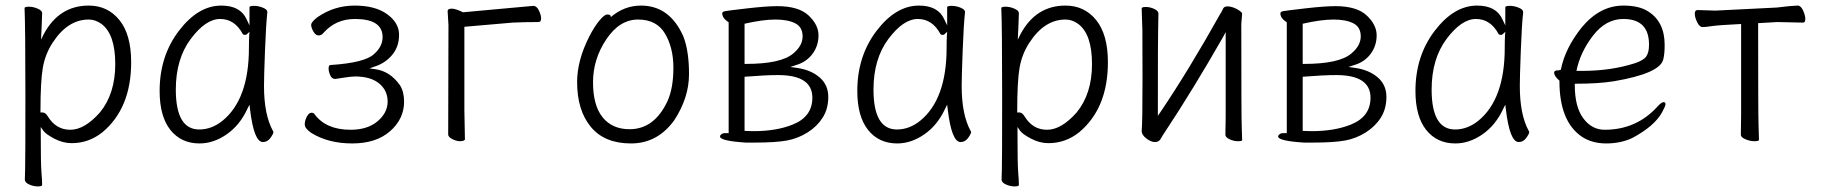

<svg xmlns="http://www.w3.org/2000/svg" viewBox="-20 -501 6540 688"><path d="M131 162Q131 167 115.5 167Q100 167 84.5 160Q69 153 69 142.5Q69 132 70 106Q71 80 71 -161.5Q71 -403 68 -472Q68 -477 83.5 -477Q99 -477 115 -470Q131 -463 131 -454L129 -399L127 -359L137 -379Q192 -481 298 -481Q366 -481 408 -429Q450 -377 450 -278Q450 -113 347 -27Q298 12 237 12Q205 12 174 -4.5Q143 -21 135 -33L126 -46V-30Q126 87 128.5 116Q131 145 131 162ZM152 -83Q181 -36 232 -36Q283 -36 338 -98Q393 -165 393 -271.5Q393 -378 344 -415Q322 -431 298 -431Q222 -431 168 -347Q142 -307 133.5 -258.5Q125 -210 125 -103V-98H133Q143 -98 152 -83Z M695 13Q629 13 590.5 -35.5Q552 -84 552 -175Q552 -300 621 -390.5Q690 -481 773 -481Q842 -481 864 -431L874 -410V-475Q874 -480 890 -480Q906 -480 922 -473.5Q938 -467 938 -458Q933 -411 929.5 -318Q926 -225 926 -193Q926 -90 958 -32L960 -28Q959 -20 948.5 -6Q938 8 922 8Q890 8 876 -109L874 -126L866 -110Q839 -52 792 -19.5Q745 13 695 13ZM694 -37Q738 -37 777 -68Q872 -145 872 -330Q872 -356 873 -374L874 -387L864 -378Q863 -376 857.5 -376Q852 -376 850 -379Q821 -433 769 -433Q717 -433 663.5 -361.5Q610 -290 610 -180Q610 -37 694 -37Z M1095 -25Q1072 -41 1072 -55Q1072 -69 1079.5 -83Q1087 -97 1095.5 -97Q1104 -97 1107 -92Q1148 -36 1236 -36Q1297 -36 1333 -66.5Q1369 -97 1369 -137Q1369 -177 1338.5 -202Q1308 -227 1252 -227Q1238 -227 1207 -222L1181 -218Q1169 -218 1163 -232Q1157 -246 1157.5 -257Q1158 -268 1164 -268Q1287 -276 1320 -307Q1351 -334 1351 -368Q1351 -433 1252 -433Q1183 -433 1139 -383Q1132 -374 1121.5 -374Q1111 -374 1103 -388Q1095 -402 1095 -412Q1095 -422 1117 -439Q1177 -481 1251 -481Q1325 -481 1367.5 -450Q1410 -419 1410 -376.5Q1410 -334 1385.5 -304.5Q1361 -275 1324 -263L1304 -256L1325 -253Q1377 -246 1413 -196Q1428 -172 1428 -137Q1428 -75 1378 -31Q1328 13 1242 13Q1156 13 1095 -25ZM1413 -196Z M1646 -1Q1646 0 1642 2.5Q1638 5 1627 5Q1616 5 1601 -2.5Q1586 -10 1586 -19L1587 -411L1584 -461Q1584 -470 1598.5 -470Q1613 -470 1639 -457L1891 -480Q1903 -480 1911 -463.5Q1919 -447 1919 -434.5Q1919 -422 1909 -422Q1857 -422 1817 -420L1644 -405V-107ZM1584 -461Z M2396 -70Q2336 13 2241 13Q2146 13 2097 -46.5Q2048 -106 2048 -207Q2048 -285 2092 -371Q2110 -406 2128 -427.5Q2146 -449 2155.5 -449Q2165 -449 2167 -446L2169 -440Q2217 -481 2277 -481Q2379 -481 2428 -372Q2449 -320 2449 -235.5Q2449 -151 2396 -70ZM2236 -38Q2325 -38 2372 -139Q2393 -186 2393 -258Q2393 -330 2363 -380.5Q2333 -431 2266.5 -431Q2200 -431 2152.5 -360Q2105 -289 2105 -206Q2105 -123 2139.5 -80.5Q2174 -38 2236 -38ZM2428 -372Z M2653 10Q2560 4 2560 -12Q2560 -16 2565 -20Q2570 -24 2579 -24H2591V-421Q2568 -436 2568 -453Q2568 -459 2578 -461Q2588 -463 2657.5 -471Q2727 -479 2765 -479Q2842 -479 2877.5 -445.5Q2913 -412 2913 -374.5Q2913 -337 2891.5 -308Q2870 -279 2833 -268L2812 -261L2834 -258Q2885 -251 2916.5 -224Q2948 -197 2948 -154Q2948 -111 2928 -79.5Q2908 -48 2874 -26.5Q2840 -5 2800 2.5Q2760 10 2680 10ZM2653 10ZM2679 -31Q2761 -31 2819 -54Q2891 -82 2891 -151Q2891 -232 2768 -232Q2723 -232 2648 -226V-32ZM2648 -272H2653Q2778 -272 2822 -309Q2856 -337 2856 -370.5Q2856 -404 2829.5 -417.5Q2803 -431 2758.5 -431Q2714 -431 2648 -416Z M3195 13Q3129 13 3090.5 -35.5Q3052 -84 3052 -175Q3052 -300 3121 -390.5Q3190 -481 3273 -481Q3342 -481 3364 -431L3374 -410V-475Q3374 -480 3390 -480Q3406 -480 3422 -473.5Q3438 -467 3438 -458Q3433 -411 3429.5 -318Q3426 -225 3426 -193Q3426 -90 3458 -32L3460 -28Q3459 -20 3448.5 -6Q3438 8 3422 8Q3390 8 3376 -109L3374 -126L3366 -110Q3339 -52 3292 -19.5Q3245 13 3195 13ZM3194 -37Q3238 -37 3277 -68Q3372 -145 3372 -330Q3372 -356 3373 -374L3374 -387L3364 -378Q3363 -376 3357.5 -376Q3352 -376 3350 -379Q3321 -433 3269 -433Q3217 -433 3163.5 -361.5Q3110 -290 3110 -180Q3110 -37 3194 -37Z M3631 162Q3631 167 3615.5 167Q3600 167 3584.5 160Q3569 153 3569 142.5Q3569 132 3570 106Q3571 80 3571 -161.5Q3571 -403 3568 -472Q3568 -477 3583.5 -477Q3599 -477 3615 -470Q3631 -463 3631 -454L3629 -399L3627 -359L3637 -379Q3692 -481 3798 -481Q3866 -481 3908 -429Q3950 -377 3950 -278Q3950 -113 3847 -27Q3798 12 3737 12Q3705 12 3674 -4.5Q3643 -21 3635 -33L3626 -46V-30Q3626 87 3628.5 116Q3631 145 3631 162ZM3652 -83Q3681 -36 3732 -36Q3783 -36 3838 -98Q3893 -165 3893 -271.5Q3893 -378 3844 -415Q3822 -431 3798 -431Q3722 -431 3668 -347Q3642 -307 3633.5 -258.5Q3625 -210 3625 -103V-98H3633Q3643 -98 3652 -83Z M4431 1Q4431 5 4416 5Q4401 5 4386 -2Q4371 -9 4371 -18Q4371 -43 4372 -81V-386L4363 -369Q4255 -180 4155 -29Q4146 -16 4139.5 -4Q4133 8 4118.5 8Q4104 8 4087.5 -5Q4071 -18 4071 -31Q4074 -62 4074 -218Q4074 -374 4073.5 -395Q4073 -416 4072 -438.5Q4071 -461 4071 -471Q4071 -476 4086 -476Q4101 -476 4116 -469Q4131 -462 4131 -453L4130 -394Q4129 -376 4129 -102V-86L4138 -99Q4240 -250 4353 -452Q4356 -455 4362.5 -469.5Q4369 -484 4400 -474Q4413 -469 4422 -462.5Q4431 -456 4431 -452L4428 -415Q4428 -83 4429.5 -47Q4431 -11 4431 1ZM4362 -471Q4362 -471 4363 -471Z M4653 10Q4560 4 4560 -12Q4560 -16 4565 -20Q4570 -24 4579 -24H4591V-421Q4568 -436 4568 -453Q4568 -459 4578 -461Q4588 -463 4657.5 -471Q4727 -479 4765 -479Q4842 -479 4877.5 -445.5Q4913 -412 4913 -374.5Q4913 -337 4891.5 -308Q4870 -279 4833 -268L4812 -261L4834 -258Q4885 -251 4916.5 -224Q4948 -197 4948 -154Q4948 -111 4928 -79.5Q4908 -48 4874 -26.5Q4840 -5 4800 2.5Q4760 10 4680 10ZM4653 10ZM4679 -31Q4761 -31 4819 -54Q4891 -82 4891 -151Q4891 -232 4768 -232Q4723 -232 4648 -226V-32ZM4648 -272H4653Q4778 -272 4822 -309Q4856 -337 4856 -370.5Q4856 -404 4829.5 -417.5Q4803 -431 4758.5 -431Q4714 -431 4648 -416Z M5195 13Q5129 13 5090.5 -35.5Q5052 -84 5052 -175Q5052 -300 5121 -390.5Q5190 -481 5273 -481Q5342 -481 5364 -431L5374 -410V-475Q5374 -480 5390 -480Q5406 -480 5422 -473.5Q5438 -467 5438 -458Q5433 -411 5429.5 -318Q5426 -225 5426 -193Q5426 -90 5458 -32L5460 -28Q5459 -20 5448.5 -6Q5438 8 5422 8Q5390 8 5376 -109L5374 -126L5366 -110Q5339 -52 5292 -19.5Q5245 13 5195 13ZM5194 -37Q5238 -37 5277 -68Q5372 -145 5372 -330Q5372 -356 5373 -374L5374 -387L5364 -378Q5363 -376 5357.5 -376Q5352 -376 5350 -379Q5321 -433 5269 -433Q5217 -433 5163.5 -361.5Q5110 -290 5110 -180Q5110 -37 5194 -37Z M5828 -6Q5787 13 5735.5 13Q5684 13 5647 -12Q5568 -67 5568 -210V-212Q5549 -228 5549 -241Q5549 -249 5564 -249H5565L5573 -251Q5588 -328 5648 -403Q5713 -481 5797 -481Q5854 -481 5886 -460Q5945 -423 5945 -340Q5945 -307 5940 -288Q5928 -238 5764 -210Q5709 -201 5628 -201H5623V-196Q5623 -118 5653.5 -77Q5684 -36 5730 -36Q5845 -36 5921 -121Q5934 -135 5941 -135Q5948 -135 5948 -128Q5948 -121 5936 -99Q5909 -49 5828 -6ZM5629 -247H5650Q5752 -247 5837 -274Q5868 -284 5878.5 -298Q5889 -312 5889 -341Q5889 -433 5797 -433Q5734 -433 5688 -373Q5642 -313 5629 -247Z M6283 0Q6283 5 6267 5Q6251 5 6234.5 -2Q6218 -9 6218 -18L6219 -88V-415Q6137 -411 6114.5 -407.5Q6092 -404 6081 -404Q6070 -404 6061.5 -421.5Q6053 -439 6053 -452Q6053 -465 6063 -465L6127 -463L6347 -474Q6369 -476 6391 -479L6422 -481Q6433 -481 6441 -463.5Q6449 -446 6449 -433Q6449 -420 6441 -420L6348 -422L6280 -418V-413Q6280 -89 6281.5 -51.5Q6283 -14 6283 0ZM6391 -479H6392Z"/></svg>

Font: LXGW WenKai Mono TC Light
Style: Regular
Weight: 300
Designer: LXGW / Fontworks Inc.
Foundry: LXGW / Fontworks Inc.
Version: Version 1.330